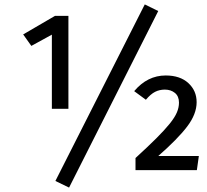

<svg xmlns="http://www.w3.org/2000/svg" viewBox="-20 -771 940 870"><path d="M215 -278V-614L122 -563L85 -615L229 -699H290V-278ZM871 -308Q871 -254 828 -197.5Q785 -141 697 -64H881L872 0H594V-55Q651 -107 688.5 -144.5Q726 -182 749 -210.5Q772 -239 781.5 -261.5Q791 -284 791 -306Q791 -335 772.5 -350Q754 -365 727 -365Q703 -365 683 -355Q663 -345 641 -319L588 -358Q648 -429 731 -429Q796 -429 833.5 -394.5Q871 -360 871 -308ZM293 79 231 49 636 -751 697 -721Z"/></svg>

Font: Feura Sans
Style: Regular
Weight: 400
Designer: Carrois Corporate & Edenspiekermann
Foundry: Carrois Corporate GbR & Edenspiekermann AG
Version: Version 1.001